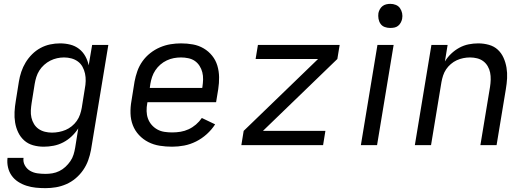

<svg xmlns="http://www.w3.org/2000/svg" viewBox="-20 -753 2740 996"><path d="M216 223Q190 223 165.5 220.5Q141 218 117.5 210.5Q94 203 74 190Q54 177 40.5 158Q27 139 21.5 115Q16 91 19 66H102Q99 87 109 105Q119 123 136 133Q153 143 173.5 146Q194 149 216 149Q234 149 252 146Q270 143 287.5 134.5Q305 126 319.5 112.5Q334 99 345 83Q356 67 361.5 49Q367 31 370 13L386 -87Q372 -65 352 -46Q332 -27 308 -14.5Q284 -2 258 3Q232 8 207 8Q178 8 151.5 0.5Q125 -7 105.5 -24.5Q86 -42 74.5 -66Q63 -90 58.5 -117Q54 -144 55.5 -172.5Q57 -201 62 -230L78 -330Q82 -355 90.5 -380.5Q99 -406 113 -429Q127 -452 146.5 -471.5Q166 -491 190 -504Q214 -517 240 -522.5Q266 -528 291 -528Q319 -528 344.5 -521.5Q370 -515 390 -499.5Q410 -484 422.5 -461.5Q435 -439 440 -414L458 -520H542L452 25Q447 52 437.5 78.5Q428 105 411.5 129Q395 153 372.5 172Q350 191 323.5 202.5Q297 214 270 218.5Q243 223 216 223ZM250 -65Q267 -65 285.5 -68.5Q304 -72 320.5 -79Q337 -86 352 -98Q367 -110 378 -125.5Q389 -141 395 -158.5Q401 -176 404 -193L420 -293Q424 -313 424.5 -333Q425 -353 421 -371.5Q417 -390 408 -406.5Q399 -423 384 -434Q369 -445 350.5 -450Q332 -455 312 -455Q294 -455 276 -451Q258 -447 241 -438.5Q224 -430 209 -416.5Q194 -403 184 -387Q174 -371 168.5 -353.5Q163 -336 160 -318L144 -218Q141 -199 140 -180Q139 -161 143 -143Q147 -125 156.5 -109.5Q166 -94 180.5 -84Q195 -74 213 -69.5Q231 -65 250 -65Z M873 8Q840 8 808.5 3Q777 -2 749.5 -16Q722 -30 701 -52.5Q680 -75 669 -103.5Q658 -132 657 -164.5Q656 -197 662 -230L678 -330Q683 -357 692.5 -384Q702 -411 719 -435Q736 -459 759.5 -477.5Q783 -496 810 -507.5Q837 -519 864.5 -523.5Q892 -528 919 -528Q951 -528 981 -522.5Q1011 -517 1036.5 -502Q1062 -487 1080.5 -464Q1099 -441 1107.5 -412.5Q1116 -384 1116.5 -353Q1117 -322 1112 -290L1101 -223H745L744 -218Q740 -197 740.5 -176.5Q741 -156 747.5 -138Q754 -120 766.5 -105.5Q779 -91 796 -81.5Q813 -72 833 -69Q853 -66 873 -66Q895 -66 916.5 -69.5Q938 -73 958.5 -82.5Q979 -92 996.5 -107Q1014 -122 1027 -141L1096 -108Q1078 -80 1052.5 -57Q1027 -34 997 -19Q967 -4 935.5 2Q904 8 873 8ZM757 -297H1029L1030 -302Q1033 -322 1033.5 -341Q1034 -360 1029.5 -378Q1025 -396 1015 -411.5Q1005 -427 990.5 -437Q976 -447 957 -451Q938 -455 919 -455Q900 -455 881.5 -451.5Q863 -448 845 -439.5Q827 -431 812 -418Q797 -405 786 -388.5Q775 -372 769 -354Q763 -336 760 -318Z M1232 0 1244 -74 1630 -447H1306L1318 -520H1742L1730 -447L1344 -74H1668L1656 0Z M1852 0 1938 -520H2022L1936 0ZM2004 -608Q1989 -608 1975.5 -613Q1962 -618 1954 -629.5Q1946 -641 1943.5 -655.5Q1941 -670 1943 -685Q1945 -695 1950.5 -705Q1956 -715 1964.5 -721.5Q1973 -728 1983.5 -730.5Q1994 -733 2005 -733Q2020 -733 2033.5 -727.5Q2047 -722 2055 -710.5Q2063 -699 2066 -684.5Q2069 -670 2066 -655Q2064 -645 2058.5 -635Q2053 -625 2044.5 -618.5Q2036 -612 2025.5 -610Q2015 -608 2004 -608Z M2132 0 2218 -520H2302L2288 -434Q2301 -456 2320.5 -474.5Q2340 -493 2363 -505.5Q2386 -518 2411 -523Q2436 -528 2461 -528Q2489 -528 2516 -520.5Q2543 -513 2562 -495.5Q2581 -478 2592 -453.5Q2603 -429 2607.5 -402Q2612 -375 2610.5 -347Q2609 -319 2604 -290L2556 0H2472L2522 -302Q2525 -321 2525.5 -340Q2526 -359 2522.5 -376.5Q2519 -394 2510 -409.5Q2501 -425 2487 -435.5Q2473 -446 2455 -450.5Q2437 -455 2418 -455Q2401 -455 2383.5 -451.5Q2366 -448 2349.5 -440.5Q2333 -433 2318.5 -420.5Q2304 -408 2294 -393Q2284 -378 2278.5 -361Q2273 -344 2270 -327L2216 0Z"/></svg>

Font: Iosevka Aile
Style: Italic
Weight: 400
Italic angle: -9°
Designer: Belleve Invis
Foundry: Belleve Invis
Version: Version 28.0.1; ttfautohint (v1.8.4)